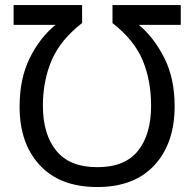

<svg xmlns="http://www.w3.org/2000/svg" viewBox="-20 -734 775 765"><path d="M368.2 -67.9C293.9 -67.9 239.3 -89.8 204.1 -133.8C168.5 -177.2 150.9 -237.3 150.9 -313C150.9 -378.9 162.6 -439.5 186 -494.1C209.5 -548.8 250 -598.1 307.1 -642.1V-713.9H34.2V-634.8H201.2C160.6 -602.1 126.5 -558.6 99.1 -503.9C71.8 -449.2 58.1 -384.3 58.1 -309.1C58.1 -210.9 85 -133.3 138.7 -75.7C192.4 -17.6 269 11.2 368.2 11.2C466.3 11.2 542 -18.1 595.7 -76.2C648.9 -134.3 675.8 -211.9 675.8 -310.1C675.8 -384.8 662.1 -449.2 634.3 -503.9C606.4 -558.6 572.8 -602.1 533.2 -634.8H700.2V-713.9H428.2V-642.1C485.4 -597.7 525.4 -548.3 548.3 -494.1C570.8 -439.9 582 -379.9 582 -313C582 -237.3 564.9 -177.2 530.3 -133.8C495.6 -89.8 441.4 -67.9 368.2 -67.9Z"/></svg>

Font: Avrile Sans
Style: Regular
Weight: 400
Designer: Monotype Design Team, Google (font), Stefan Peev (BGR Cyrillic), Cristiano Sobral (main changes)
Foundry: The Avrile Sans Project Authors
Version: Version 3.110